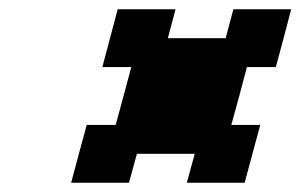

<svg xmlns="http://www.w3.org/2000/svg" viewBox="-20 -895 649 415"><path d="M383.8 -500H508.8Q514.2 -520.5 525.6 -562.3Q537.1 -604 542.5 -625H480Q485.8 -645.5 497.1 -687.5Q508.3 -729.5 513.7 -750H576.2Q582 -771 593 -812.5Q604 -854 609.4 -875H484.4L467.8 -812.5H342.8L359.4 -875H234.4Q229 -854 217.8 -812.5Q206.5 -771 201.2 -750H263.7Q258.3 -729.5 247.1 -687.7Q235.8 -646 230 -625H167.5Q161.6 -604 150.4 -562.3Q139.2 -520.5 133.8 -500H258.8L275.9 -562.5H400.9Z"/></svg>

Font: Faithful 32x
Style: Oblique
Weight: 400
Foundry: Faithful Resource Pack
Version: Version 1.0; January 27, 2023